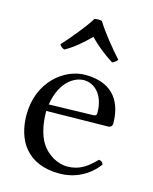

<svg xmlns="http://www.w3.org/2000/svg" viewBox="-104 -727 642 807"><g transform="rotate(15 217.5 -324.0)"><path d="M239 -656C228.2 -658.5 217.7 -658.3 207 -656C178 -610 132 -556 96 -516C102 -507 109 -501 118 -499C157 -521 190 -550 222 -582C252 -551 287 -523 325 -499C334.4 -500.9 343 -509 348 -516C312 -556 268 -609 239 -656ZM114 -259C132 -367 195 -396 231 -396C277 -396 321 -357 321 -277C321 -268 317 -264.3 307 -264ZM378 -89C343 -53 310 -27 255 -27C221 -27 171 -47 141 -96C122 -127 111 -175 111 -230L379 -234C390 -234.2 397 -241 397 -251C397 -331 364 -419 231 -419C140.9 -419 35 -338 35 -193C35 -140 49 -87 80 -51C112 -13 162 10 231 10C303 10 360 -23 398 -73C395 -83 389 -88 378 -89Z"/></g></svg>

Font: Libertinus Serif Display
Style: Regular
Weight: 400
Designer: Philipp H. Poll
Foundry: Khaled Hosny
Version: Version 6.1